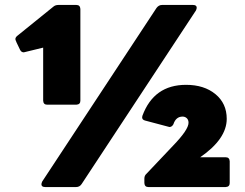

<svg xmlns="http://www.w3.org/2000/svg" viewBox="-20 -754 988 774"><path d="M287 0H162Q147 0 147 -11Q147 -15 150 -22L611 -722Q620 -734 633 -734H758Q773 -734 773 -723Q773 -719 770 -712L309 -12Q301 0 287 0ZM288 -332H170Q155 -332 154 -348V-562L76 -543Q66 -543 61 -553Q42 -591 42 -596Q42 -603 49 -609L195 -727Q203 -734 215 -734H288Q303 -734 304 -718V-348Q304 -333 288 -332ZM890 0H578Q563 0 562 -16V-34Q562 -46 570 -53L677 -166Q740 -231 740 -259Q740 -271 733 -277.5Q726 -284 716 -284Q689 -284 679 -253Q673 -242 663 -242L565 -268Q553 -271 553 -281L554 -287Q600 -412 730 -412Q803 -412 848.5 -374.5Q894 -337 894 -275Q894 -194 787 -120H890Q905 -120 906 -104V-16Q906 -1 890 0Z"/></svg>

Font: YamahaIndonesia935. App Black
Style: Regular
Weight: 900
Designer: Dalton Maag Ltd
Foundry: Dalton Maag Ltd
Version: Version 1.002; January 01, 2024; Regular/Italic